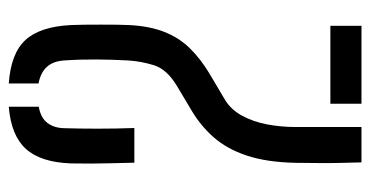

<svg xmlns="http://www.w3.org/2000/svg" viewBox="-224 -622 846 439"><g transform="rotate(-90 199.5 -403.0)"><path d="M47.2 0Q46.7 -18.9 46.5 -29.6Q46.2 -40.2 46 -48.3Q45.7 -56.4 45.7 -67.5Q45.7 -78.7 45.7 -98.1Q45.7 -117.5 46.2 -150.8Q47.7 -217.3 62.9 -262.6Q78.1 -307.9 104.9 -338.3Q131.8 -368.6 167.2 -389.3L223.4 -422.8Q260.5 -445.6 269.4 -474.6Q278.4 -503.6 280.3 -534Q282.2 -568 282.5 -605.4Q282.8 -642.8 280.4 -677.8Q279 -704.6 265.7 -719.2Q252.4 -733.8 227.6 -738.4V-806.4Q296.2 -801.7 326.9 -768.5Q357.6 -735.2 361.2 -664.9Q361.7 -652.9 362 -634.5Q362.2 -616.1 362.2 -596.1Q362.2 -576.2 362 -558.7Q361.7 -541.3 361.2 -531.1Q358.8 -484.2 345.5 -450.6Q332.2 -416.9 308.2 -392.5Q284.2 -368 250.3 -347.6L190.7 -312.3Q168.1 -298.8 154.2 -273.4Q140.3 -248.1 134.2 -216.4Q128.1 -184.6 128.1 -150.8V0ZM46.5 -519.3Q45.9 -550.4 45.2 -574.4Q44.5 -598.5 44.5 -619.9Q44.4 -641.3 44.9 -665.4Q47.7 -734.3 78.5 -767.8Q109.3 -801.2 174.4 -806.4V-737.9Q149.1 -733.3 137.5 -718.2Q125.9 -703.1 125.4 -679.6Q124.3 -644.7 124.3 -602.8Q124.3 -560.9 125.8 -519.3ZM181.3 0V-71.1H359.5V0Z"/></g></svg>

Font: Big Shoulders Stencil Text Thin
Style: Regular
Weight: 100
Designer: Patric King
Foundry: XO Type Co
Version: Version 2.001